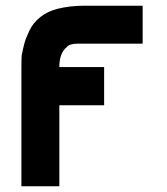

<svg xmlns="http://www.w3.org/2000/svg" viewBox="-20 -492 585 673"><path d="M55 161V-247Q55 -283 56 -298Q61 -323 65.5 -340Q70 -357 83 -384.5Q96 -412 121 -432Q146 -452 181 -461Q225 -472 275 -472H480V-339H253Q224 -339 214 -327Q188 -306 188 -257H345V-123H188V161Z"/></svg>

Font: Coval
Style: ExtraBold
Weight: 800
Foundry: Context Ltd
Version: Version 001.000